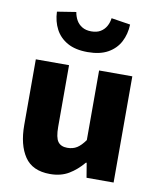

<svg xmlns="http://www.w3.org/2000/svg" viewBox="-93 -925 841 1013"><g transform="rotate(10 327.0 -419.0)"><path d="M244 14Q150 14 108 -48.5Q66 -111 66 -217V-569H244V-239Q244 -181 260 -159.5Q276 -138 310 -138Q340 -138 361.5 -151.5Q383 -165 405 -196V-569H583V0H438L425 -78H421Q386 -36 344 -11Q302 14 244 14ZM328 -654Q262 -654 219.5 -678Q177 -702 155.5 -743Q134 -784 132 -836L233 -852Q237 -828 248 -808.5Q259 -789 279 -777Q299 -765 328 -765Q358 -765 377.5 -777Q397 -789 408 -808.5Q419 -828 422 -852L524 -836Q522 -784 500.5 -743Q479 -702 436.5 -678Q394 -654 328 -654Z"/></g></svg>

Font: Noto Sans SC Black
Style: Regular
Weight: 900
Designer: Ryoko NISHIZUKA  (kana, bopomofo & ideographs); Paul D. Hunt (Latin, Greek & Cyrillic); Sandoll Communications , Soo-you
Foundry: Adobe
Version: Version 2.004-H2;hotconv 1.0.118;makeotfexe 2.5.65603